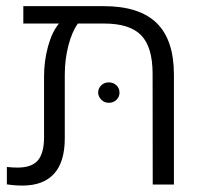

<svg xmlns="http://www.w3.org/2000/svg" viewBox="-20 -591 656 615"><path d="M312 -571.3Q426.3 -571.3 481.7 -517.3Q537.1 -463.4 537.1 -351.6V0H469.2L468.8 -354.5Q468.8 -439.9 432.4 -477.8Q396 -515.6 313.5 -515.6H229.5Q210.4 -489.3 199 -444.8Q187.5 -400.4 187.5 -351.6V-147.9Q187.5 -72.3 153.1 -34.4Q118.7 3.4 51.8 3.4Q39.1 3.4 27.1 2.4Q15.1 1.5 2 -0.5V-56.2Q11.2 -55.2 19.8 -54.7Q28.3 -54.2 36.1 -54.2Q82 -54.2 101.6 -77.6Q121.1 -101.1 121.1 -151.4V-347.2Q121.1 -395.5 133.8 -442.1Q146.5 -488.8 168.9 -515.6H54.7V-571.3ZM328.6 -261.7Q314 -261.7 304.2 -272Q294.4 -282.2 294.4 -294.4Q294.4 -308.1 304.2 -317.6Q314 -327.1 328.6 -327.1Q343.3 -327.1 353 -317.6Q362.8 -308.1 362.8 -294.4Q362.8 -280.8 353 -271.2Q343.3 -261.7 328.6 -261.7Z"/></svg>

Font: Heebo Light
Style: Regular
Weight: 300
Designer: Oded Ezer
Foundry: Ezer Type House
Version: Version 3.100